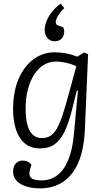

<svg xmlns="http://www.w3.org/2000/svg" viewBox="-20 -807 582 1057"><path d="M409 -308 403 -309 377 -205Q360 -135 337.5 -86.5Q315 -38 282.5 -14Q250 10 201 10Q148 10 115 -19Q82 -48 67 -97Q52 -146 52 -204Q52 -301 82 -371.5Q112 -442 164 -480.5Q216 -519 281 -519Q313 -519 344.5 -513Q376 -507 406 -495L442 -518L465 -509L447 -88Q444 -30 433 19.5Q422 69 402 107.5Q382 146 353 173.5Q324 201 285.5 215.5Q247 230 200 230Q169 230 142 224Q115 218 94.5 206.5Q74 195 63 177.5Q52 160 52 138Q52 109 67 93Q82 77 105 77Q115 77 123.5 79.5Q132 82 140 87.5Q148 93 153 100L146 124Q140 143 143 157.5Q146 172 162 179Q178 186 211 186Q257 186 294 159Q331 132 355 75.5Q379 19 387 -69ZM211 -47Q237 -47 256.5 -58.5Q276 -70 292 -97.5Q308 -125 324 -172.5Q340 -220 359 -291L400 -442Q380 -453 347.5 -460.5Q315 -468 287 -468Q251 -468 220.5 -449.5Q190 -431 168 -396.5Q146 -362 133.5 -314.5Q121 -267 121 -209Q121 -128 143.5 -87.5Q166 -47 211 -47ZM314 -787 334 -762Q316 -746 301.5 -723.5Q287 -701 287 -685Q287 -678 290 -673.5Q293 -669 302 -666L328 -657Q336 -640 332.5 -622Q329 -604 316.5 -592Q304 -580 281 -580Q256 -580 241 -597.5Q226 -615 226 -643Q226 -664 235.5 -689Q245 -714 264.5 -739.5Q284 -765 314 -787Z"/></svg>

Font: Literata Light
Style: Italic
Weight: 300
Italic angle: -2°
Designer: Latin by Veronika Burian and Jose Scaglione. Greek by Irene Vlachou. Cyrillic by Vera Evstafieva
Foundry: TypeTogether
Version: Version 3.103;gftools[0.9.29]